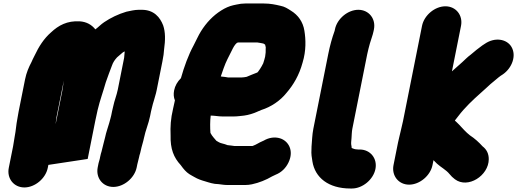

<svg xmlns="http://www.w3.org/2000/svg" viewBox="-20 -821 2957 1098"><path d="M298.2 -111C298.2 -114.3 298.5 -117.7 299.2 -121C300.1 -129 301.3 -138.3 302.7 -149L344.9 -360C342.7 -349.4 342.4 -337.4 340.1 -326C338.9 -316.7 337.4 -307.3 335.5 -298ZM627.3 -212C624.7 -202 622.5 -192.7 620.7 -184L616.3 -162C615.1 -156 613.5 -149.7 611.5 -143L604.4 -117C597.4 -92.3 586.8 -63.9 581.4 -37C577.6 -17.9 566.2 18.8 562 40L561.4 43C558.1 53 555.2 64 552.8 76L550.4 88C548 96.7 545.8 104.7 543.6 112L538.8 136C526.8 196.5 567.6 248 628 248C688.4 248 749.8 196.5 761.8 136L765.2 119C767.9 105.8 772.9 90.6 775.8 76L777.2 69C780.6 59 783.1 49.3 785 40C789.7 16.4 799 -9.9 803.6 -33C811.9 -74.8 829.9 -114.5 838.3 -157L843.7 -184C845.1 -190.7 846.9 -198.3 849.3 -207C852.1 -220.9 856.4 -233.3 860.1 -246L866.9 -270C870.5 -281.3 873.6 -293.3 876.1 -306L908.8 -470C911.4 -482.7 913.6 -495.3 915.4 -508L918.2 -537C926 -592.7 926.3 -637.4 913 -676C895.2 -722.2 860.3 -765 790.7 -765H773.7C749.4 -765 725 -758.6 702.5 -754C656.2 -740.2 612.8 -719.3 575.5 -694C556.7 -681.5 544.1 -666.9 525.4 -653C503 -681 473.3 -696.3 436.5 -699C363.9 -703.3 314.5 -675.8 272 -636C230.8 -600.2 202.3 -555.1 177.2 -502L167.2 -482L160 -466C144.8 -437.4 130.8 -405 123.3 -367L86.3 -182C83.8 -169.3 81.5 -156.3 79.5 -143C72.2 -106.3 71.2 -76.4 64 -40C60.7 -23.7 58.3 -1.4 54.8 16L30.2 139C18.2 199.5 59 251 119.4 251C179.8 251 241.2 199.5 253.2 139L256.6 122L481.4 88L525.1 -131C529.3 -151.7 533.7 -172 538.3 -192C551.4 -247.7 570.1 -297.1 584.9 -350C596.9 -385.2 608 -413.5 619.8 -445C626.9 -465.7 636.2 -478.3 649.4 -493C660.6 -502.3 670.7 -511 679.6 -519C683.8 -522.5 688.2 -525.4 693.2 -527C693.3 -524.3 693.1 -521.3 692.4 -518L689.8 -490L653.7 -309C646.9 -275.2 634.2 -246.2 627.3 -212Z M1496.2 -497C1493.9 -485.4 1489.5 -472.8 1486.2 -462L1485.8 -460C1479.2 -447.5 1474.6 -437.5 1467.2 -427L1460.9 -418C1458.4 -414.4 1453 -405 1447.9 -405C1427.5 -396.5 1411.3 -391.1 1391.3 -382C1389.1 -381.3 1387.7 -381 1387.1 -381C1379.8 -379.8 1370.1 -378 1361.5 -378H1284.5C1273.4 -380.9 1258.9 -381.5 1247.5 -383C1245.5 -383 1243.9 -383.3 1242.7 -384C1248.4 -399.3 1253.8 -415 1259 -431C1273.1 -471.2 1287.8 -496 1305 -531C1313.9 -549.4 1321.8 -565 1335 -576L1341.4 -578H1452.4C1466.3 -576.4 1473.9 -574.1 1486.2 -572C1489.1 -570 1492.4 -568 1496 -566C1498.7 -552.6 1501 -551 1499.4 -543C1500.1 -529.7 1499.3 -512.6 1496.2 -497ZM1280.7 237H1382.7C1394.7 237 1407.3 235.7 1420.5 233C1461.5 224.3 1501.9 207.8 1535.5 188C1543.5 184.7 1550.5 181.3 1556.5 178C1589.8 164.8 1614.6 140.1 1629.9 108C1662.6 39.6 1629.1 -15.2 1581.5 -30C1551.1 -39.4 1517.5 -34.1 1488.4 -17L1479.6 -13C1462 -6 1445.9 6.2 1426.4 13C1425.1 13 1424 13.3 1423.2 14H1321.2C1307.7 12.5 1296.8 10.2 1281.2 9C1271.8 4.9 1260.6 2 1249.2 -1C1236 -3.8 1227.4 -10.3 1217.2 -16L1215.6 -18L1201.8 -34C1195.2 -42.3 1188.4 -50.5 1184 -60C1184.1 -60.7 1183.9 -61.3 1183.4 -62C1181.3 -90.3 1180.9 -127.3 1184.9 -160C1207.6 -160 1228.4 -155 1251.9 -155H1316.9C1336.8 -155 1358.6 -158.3 1375.9 -160C1401.4 -163.3 1430.1 -172.4 1451.3 -182C1454.4 -184 1457.7 -185.3 1461.1 -186C1466.3 -188.7 1470.7 -190.7 1474.3 -192C1530.5 -209.6 1582.6 -245.1 1617.7 -289C1658 -335.5 1691 -391.2 1710.4 -463C1731.4 -531.9 1728.8 -595.9 1720.8 -645C1712.9 -696.4 1684.2 -735.4 1643.7 -760C1623.7 -772.7 1608.7 -783 1583.3 -788C1554.9 -794.6 1526.2 -801 1488.9 -801H1382.9C1366.2 -801 1349.5 -799 1332.7 -795C1325.6 -793 1319.4 -791.7 1313.9 -791C1290.9 -785.7 1267.9 -775.7 1244.9 -761C1198.8 -732.2 1159.8 -691.1 1129.2 -642C1115.1 -619.8 1099.9 -585.2 1087 -561C1057.9 -507.8 1032.7 -438.4 1014.7 -374C993.9 -353.3 980.9 -330 975.7 -304C971.6 -283.3 973.1 -264.3 980.3 -247C976.2 -229.7 972.7 -214 969.9 -200C955.9 -141.1 953.6 -96.2 955.6 -48C953.4 31 973.7 80.1 1013.4 123L1026.1 140C1041.5 159.3 1055.6 172.2 1078.3 184L1092.7 192C1110.5 202.6 1130.7 209.8 1152.9 216C1175.2 222.8 1201.1 232 1229.7 232C1245.6 233.8 1261.7 237 1280.7 237Z M1895.4 -653 1893.8 -645C1878.8 -604.1 1866.7 -559.4 1857.2 -512L1772 -85C1765.3 -51.4 1764.3 -13.6 1761.6 17L1761.2 34C1759.2 58.8 1763.1 81.7 1766.6 102C1781.2 194.7 1858.3 257 1983.7 257H1992.7C2053.2 257 2114.9 205.9 2127 145.5C2139 85.1 2097.8 34 2037.2 34H2028.2C2025.5 34 2021.9 33.7 2017.4 33C2008.5 33 1999.7 28.4 1992.8 26C1992.3 25.3 1991.7 25 1991 25C1991.6 21.8 1990.2 16.1 1989.6 12C1986.4 1.3 1989.1 -16.6 1990.2 -31C1991.6 -46.5 1991.4 -67.2 1995 -85L2080 -511C2083.9 -530.4 2090.5 -555.1 2095.2 -572C2102.4 -598.1 2111.2 -617.3 2116.6 -644L2118.4 -653C2130.4 -713.5 2089.6 -765 2029.2 -765C1968.8 -765 1907.5 -713.5 1895.4 -653Z M2393.4 -673 2284.6 -128C2280.8 -109 2273.1 -80.5 2270 -65C2268.1 -59 2266 -50.3 2263.8 -39C2260.6 -26.3 2258 -15 2256 -5L2230.4 123C2218.4 183.5 2259.2 235 2319.6 235C2380 235 2441.4 183.5 2453.4 123L2459 95C2465.9 101.5 2472.5 108.2 2479 115C2500.7 135 2531.6 150.7 2550.3 174C2559.8 186 2569.7 195.1 2581.3 204C2655.4 260.1 2775 183.4 2775.1 89.5C2775.2 57.6 2762.9 33.7 2739.8 16C2719.4 -6.7 2694.6 -29.5 2667.4 -47C2644.3 -64.8 2624.7 -87.9 2604.8 -109C2599.3 -115 2593.2 -121 2586.4 -127C2584.5 -127.7 2582.8 -129.3 2581.4 -132C2586.7 -138.7 2592.9 -146.7 2600.1 -156C2637.9 -206 2685.1 -250.3 2729.9 -290C2747.1 -306.3 2769.7 -324.8 2784.9 -340C2794.2 -347.8 2803.8 -355.2 2813.7 -364L2830.5 -378C2832.9 -380 2836.8 -383 2842.3 -387L2856.1 -396C2907.9 -432 2934.8 -502.4 2904.9 -553C2878.2 -598.1 2810 -610.4 2751.8 -570L2738 -561C2724.8 -551.7 2713.8 -543.3 2705 -536L2671.4 -508C2651.5 -493.4 2643.1 -483.2 2624 -466C2607.4 -452.1 2582.5 -428 2564.5 -413L2616.4 -673C2628.4 -733.5 2587.6 -785 2527.2 -785C2466.8 -785 2405.4 -733.5 2393.4 -673Z"/></svg>

Font: Smoothie
Style: BlkIt
Weight: 900
Foundry: Cannot Into Space Fonts
Version: Version 0.8